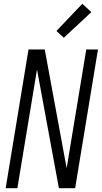

<svg xmlns="http://www.w3.org/2000/svg" viewBox="-20 -997 540 1017"><path d="M10 0 131 -735H217L333 -106L437 -735H499L378 0H292L176 -629L72 0ZM318 -797 279 -833 416 -977 464 -933Z"/></svg>

Font: Iosevka SS18 Light
Style: Italic
Weight: 300
Italic angle: -9°
Monospace: yes
Designer: Belleve Invis
Foundry: Belleve Invis
Version: Version 25.1.1; ttfautohint (v1.8.4)